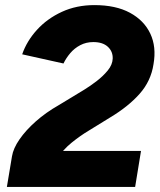

<svg xmlns="http://www.w3.org/2000/svg" viewBox="-20 -733 629 753"><path d="M168 -16 27 -120Q32 -151 56.5 -186.5Q81 -222 120.5 -257Q160 -292 211 -321L310 -381Q333 -395 358.5 -414.5Q384 -434 402.5 -456.5Q421 -479 422 -503Q423 -531 403 -549.5Q383 -568 346 -568Q318 -568 295 -556Q272 -544 255.5 -524.5Q239 -505 229 -484L67 -520Q85 -572 125 -616Q165 -660 222.5 -686.5Q280 -713 350 -713Q434 -713 489.5 -683Q545 -653 569.5 -601Q594 -549 582 -481Q572 -415 527.5 -365Q483 -315 413 -273L327 -220Q295 -201 261 -173.5Q227 -146 201.5 -107.5Q176 -69 168 -16ZM7 0 27 -120 150 -141H533L510 0Z"/></svg>

Font: Figtree Light ExtraBold
Style: Italic
Weight: 800
Italic angle: -9.5°
Version: Version 2.001;gftools[0.9.30]